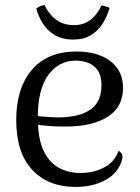

<svg xmlns="http://www.w3.org/2000/svg" viewBox="-20 -724 551 757"><path d="M278 13Q170 13 107 -54.5Q44 -122 44 -251Q44 -376 105.5 -448.5Q167 -521 282 -521Q336 -521 377 -504.5Q418 -488 441.5 -456Q465 -424 465 -377Q465 -302 404.5 -263.5Q344 -225 238 -225Q196 -225 158 -228.5Q120 -232 81 -240L83 -273Q108 -268 141.5 -265Q175 -262 207 -261Q242 -261 273.5 -267Q305 -273 329 -287Q353 -301 366.5 -325.5Q380 -350 380 -387Q380 -426 365 -447Q350 -468 327 -476.5Q304 -485 279 -485Q212 -485 170.5 -428.5Q129 -372 129 -261Q129 -178 151.5 -130.5Q174 -83 212 -62.5Q250 -42 297 -42Q351 -42 392 -64.5Q433 -87 447 -129Q457 -125 461.5 -114.5Q466 -104 456 -79Q437 -34 389 -10.5Q341 13 278 13ZM271 -625Q302 -625 323 -637Q344 -649 358.5 -667Q373 -685 380 -703Q388 -701 396 -699Q404 -697 412 -693Q403 -660 385 -631.5Q367 -603 338.5 -585.5Q310 -568 269 -568Q223 -568 193 -587.5Q163 -607 146.5 -635Q130 -663 123 -691Q132 -697 140 -700Q148 -703 156 -704Q165 -684 180 -666Q195 -648 217.5 -636.5Q240 -625 271 -625Z"/></svg>

Font: Arima
Style: Regular
Weight: 400
Designer: Joana Correia and Natanael Gama
Foundry: NDISCOVER
Version: Version 1.101;gftools[0.9.23]